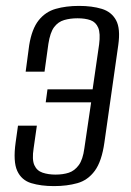

<svg xmlns="http://www.w3.org/2000/svg" viewBox="-20 -619 443 651"><path d="M163 12Q119 12 86 2Q53 -8 38.5 -39.5Q24 -71 33 -136L41 -193H105L94 -116Q88 -78 96.5 -59Q105 -40 124.5 -33.5Q144 -27 168 -27Q194 -27 213.5 -33.5Q233 -40 247 -59Q261 -78 266 -116L289 -272H135L141 -316H294L316 -468Q321 -506 313 -525Q305 -544 287 -550.5Q269 -557 243 -557Q218 -557 197.5 -551Q177 -545 163.5 -527Q150 -509 144 -470L131 -376H67L79 -466Q88 -521 111 -550Q134 -579 169 -589Q204 -599 248 -599Q292 -599 325 -589Q358 -579 373.5 -550.5Q389 -522 381 -466L334 -136Q325 -72 301.5 -40Q278 -8 242.5 2Q207 12 163 12Z"/></svg>

Font: Alumni Sans
Style: Italic
Weight: 400
Italic angle: -8°
Version: Version 1.016